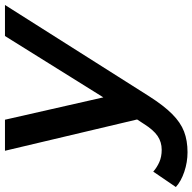

<svg xmlns="http://www.w3.org/2000/svg" viewBox="-118 -553 775 773"><g transform="rotate(-90 269.5 -166.5)"><path d="M43 201Q3 201 -35.5 188Q-74 175 -97 154L-35 63Q-18 78 3.5 87.5Q25 97 53 97Q84 97 108.5 80.5Q133 64 158 24L175 -2L49 -534H174L264 -138L511 -534H636L268 47Q231 105 197 139Q163 173 126.5 187Q90 201 43 201Z"/></g></svg>

Font: Montserrat Thin SemiBold
Style: Italic
Weight: 600
Italic angle: -11.3°
Version: Version 9.000